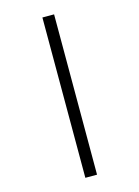

<svg xmlns="http://www.w3.org/2000/svg" viewBox="-145 -839 840 1158"><g transform="rotate(-15 275.5 -259.5)"><path d="M239 -760H312V241H239Z"/></g></svg>

Font: Noto Sans IKEA
Style: Regular
Weight: 400
Designer: Monotype Design Team
Foundry: Monotype Imaging Inc.
Version: Version 2.001